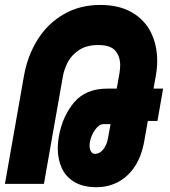

<svg xmlns="http://www.w3.org/2000/svg" viewBox="-68 -745 688 778"><path d="M166 -144.5Q166 -168.5 170.5 -192.5Q185 -273.5 232 -329.8Q279 -386 368 -386H405L416 -447.5Q419 -467.5 419 -480.5Q419 -516 399.5 -539.2Q380 -562.5 330 -562.5Q282 -562.5 251.2 -541.5Q220.5 -520.5 206.2 -492.2Q192 -464 187 -436.5L110 0H-48L29 -437Q43.5 -519 84.2 -584.2Q125 -649.5 190 -687.2Q255 -725 338.5 -725Q414.5 -725 466.5 -694.8Q518.5 -664.5 543.8 -613.2Q569 -562 569 -498Q569 -470 563.5 -438.5L554 -386H593L570 -255H531L516.5 -173Q506 -113 478.8 -71.2Q451.5 -29.5 411.5 -8Q371.5 13.5 323 13.5Q268.5 13.5 233.2 -7.8Q198 -29 182 -64.5Q166 -100 166 -144.5ZM295 -155.5Q295 -140 301 -130.8Q307 -121.5 317 -121.5Q336 -121.5 350.5 -139.8Q365 -158 369.5 -184.5L380 -242H352Q333.5 -242 317.5 -219.5Q301.5 -197 296.5 -170.5Q295 -162.5 295 -155.5Z"/></svg>

Font: JuliaMono Black
Style: Italic
Weight: 900
Italic angle: -9°
Monospace: yes
Designer: cormullion
Foundry: corm
Version: Version 0.057; ttfautohint (v1.8.4)